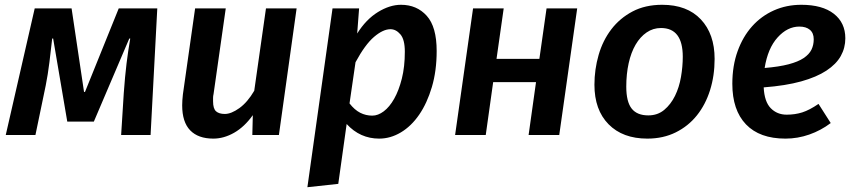

<svg xmlns="http://www.w3.org/2000/svg" viewBox="-20 -564 3568 802"><path d="M497 -175Q502 -245 508.5 -298Q515 -351 524 -403H520L372 -56H261L202 -403H198Q193 -357 186.5 -304.5Q180 -252 171 -207L128 0H4L125 -529H279L331 -180H335L476 -529H637L609 0H486Z M923 -529 872 -171Q870 -163 870 -155V-141Q870 -110 882.5 -99Q895 -88 919 -88Q946 -88 980 -112.5Q1014 -137 1042 -185L1091 -529H1219L1145 0H1034L1036 -83Q1001 -34 958 -9.5Q915 15 871 15Q808 15 774.5 -19.5Q741 -54 741 -124Q741 -144 744 -170L795 -529Z M1564 15Q1484 15 1428 -46L1393 204L1264 218L1369 -529H1480L1472 -424Q1509 -483 1558.5 -513.5Q1608 -544 1655 -544Q1721 -544 1762.5 -498Q1804 -452 1804 -351Q1804 -268 1784 -200.5Q1764 -133 1731 -85Q1698 -37 1654.5 -11Q1611 15 1564 15ZM1535 -81Q1559 -81 1583 -99Q1607 -117 1626.5 -151.5Q1646 -186 1658.5 -235.5Q1671 -285 1671 -348Q1671 -399 1652.5 -420.5Q1634 -442 1611 -442Q1580 -442 1542.5 -410Q1505 -378 1465 -304L1440 -132Q1461 -105 1484.5 -93Q1508 -81 1535 -81Z M2188 0 2219 -221H2040L2009 0H1881L1956 -529H2084L2054 -318H2233L2263 -529H2391L2316 0Z M2746 -544Q2850 -544 2907.5 -483Q2965 -422 2965 -318Q2965 -248 2946 -187.5Q2927 -127 2891 -82Q2855 -37 2802.5 -11Q2750 15 2684 15Q2581 15 2522 -45Q2463 -105 2463 -210Q2463 -274 2480.5 -334.5Q2498 -395 2533.5 -441.5Q2569 -488 2622 -516Q2675 -544 2746 -544ZM2741 -447Q2708 -447 2681 -428.5Q2654 -410 2635 -377.5Q2616 -345 2606 -300Q2596 -255 2596 -202Q2596 -139 2618.5 -110.5Q2641 -82 2688 -82Q2727 -82 2754.5 -105Q2782 -128 2799.5 -163.5Q2817 -199 2824.5 -242.5Q2832 -286 2832 -327Q2832 -447 2741 -447Z M3511 -404Q3511 -364 3492 -330Q3473 -296 3432 -269Q3391 -242 3326.5 -224Q3262 -206 3170 -199Q3173 -139 3199.5 -112Q3226 -85 3266 -85Q3301 -85 3331 -94.5Q3361 -104 3399 -130L3450 -50Q3409 -19 3360.5 -2Q3312 15 3261 15Q3153 15 3096 -44.5Q3039 -104 3039 -214Q3039 -289 3061 -350Q3083 -411 3121.5 -454Q3160 -497 3212.5 -520.5Q3265 -544 3327 -544Q3415 -544 3463 -506.5Q3511 -469 3511 -404ZM3319 -453Q3269 -453 3228 -407.5Q3187 -362 3174 -280Q3234 -285 3274 -295.5Q3314 -306 3337 -321.5Q3360 -337 3369.5 -356.5Q3379 -376 3379 -400Q3379 -426 3363 -439.5Q3347 -453 3319 -453Z"/></svg>

Font: Xgbmvzvtohvqztyvzapvmeyoton
Style: Regular
Weight: 500
Italic angle: -8°
Designer: Carrois Corporate & Edenspiekermann
Foundry: Carrois Corporate GbR & Edenspiekermann AG
Version: Version 2.001